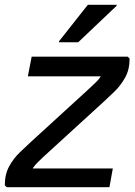

<svg xmlns="http://www.w3.org/2000/svg" viewBox="-24 -780 564 800"><path d="M92 -462 108 -544H508L516 -536Q516 -490 497.5 -457Q479 -424 454 -399.5Q429 -375 408 -356L176 -144Q157 -127 133.5 -104Q110 -81 104 -60L80 -78H446L432 0H4L-4 -8Q-4 -54 14.5 -87.5Q33 -121 58.5 -145Q84 -169 104 -188L336 -400Q357 -419 376.5 -438Q396 -457 408 -484L428 -462ZM222 -604V-608L342 -760H462V-756L302 -604Z"/></svg>

Font: Kufam
Style: Italic
Weight: 400
Italic angle: -11°
Designer: Artur Schmal
Foundry: Original Type
Version: Version 1.301; ttfautohint (v1.8.3)